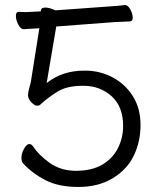

<svg xmlns="http://www.w3.org/2000/svg" viewBox="-20 -722 640 761"><path d="M136 -610 83 -607Q80 -606 76 -606H75Q62 -606 52.5 -624.5Q43 -643 43 -659Q43 -675 54 -675H55L83 -674L142 -677V-679Q142 -692 159.5 -692Q177 -692 199 -681L407 -696Q456 -699 474 -702H476Q487 -702 496.5 -684.5Q506 -667 506 -652Q506 -637 494 -637Q481 -636 459 -635.5Q437 -635 415 -633L203 -617L165 -393Q227 -442 313 -442H322Q378 -441 427 -415Q476 -389 506.5 -341Q537 -293 537 -226.5Q537 -160 510 -104.5Q483 -49 426 -15Q369 19 291 19Q213 19 161 -7.5Q109 -34 72 -74Q65 -81 65 -97.5Q65 -114 75.5 -132.5Q86 -151 95.5 -151Q105 -151 109 -144Q135 -106 177.5 -76Q220 -46 278 -45H280Q344 -45 385.5 -69.5Q427 -94 447.5 -135Q468 -176 468 -223Q468 -299 423 -340Q378 -381 313 -382H309Q246 -382 209 -359.5Q172 -337 138 -306Q135 -303 126 -303Q117 -303 104 -317Q91 -331 91 -344.5Q91 -358 102 -396Z"/></svg>

Font: Fusion Kai T
Style: Regular
Weight: 400
Designer: Fontworks Inc.
Version: Version 24.134;May 13, 2024